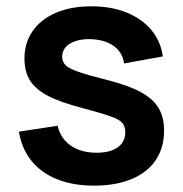

<svg xmlns="http://www.w3.org/2000/svg" viewBox="-20 -575 582 610"><path d="M278.7 14.8Q212.3 14.8 161.8 -5.3Q111.3 -25.5 80.2 -63.8Q49.1 -102.2 40 -156.7L163 -175.5Q169.1 -148.7 185.8 -129.3Q202.6 -110 228.4 -99.8Q254.2 -89.7 287.2 -89.7Q315.7 -89.7 336.1 -97.5Q356.5 -105.2 367.2 -119.7Q378 -134.1 378 -154.2Q378 -173.4 368.9 -184.2Q359.8 -194.9 332.4 -204.9Q304.9 -214.9 240.5 -232.2Q171.6 -249.9 132.1 -270.7Q92.6 -291.4 75.1 -319.6Q57.7 -347.8 57.7 -389Q57.7 -439 84 -476.6Q110.2 -514.2 158.2 -534.6Q206.2 -555 270.2 -555Q332.5 -555 381.5 -535.5Q430.6 -515.9 460.7 -479.8Q490.8 -443.7 497.3 -395.7L374.3 -373.5Q371.2 -396.3 358 -413Q344.8 -429.8 323.1 -439.3Q301.3 -448.8 272.2 -450.5Q243.9 -451.8 222.5 -445.3Q201.1 -438.8 189.3 -426Q177.5 -413.1 177.5 -395.2Q177.5 -378.8 188.3 -368Q199.1 -357.3 229.1 -346.8Q259.2 -336.2 325 -319.7Q390.4 -302.8 428.6 -281.7Q466.8 -260.5 484.1 -231.3Q501.3 -202.2 501.3 -159.7Q501.3 -105.8 474.7 -66.3Q448.1 -26.8 397.8 -6Q347.6 14.8 278.7 14.8Z"/></svg>

Font: Manrope
Style: Regular
Weight: 400
Designer: Mikhail Sharanda
Foundry: Mikhail Sharanda
Version: Version 4.503